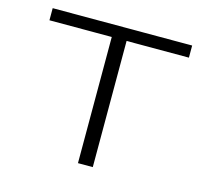

<svg xmlns="http://www.w3.org/2000/svg" viewBox="-95 -748 927 857"><g transform="rotate(15 369.0 -319.5)"><path d="M334.5 0V-620H403V0ZM46.5 -583V-639H691V-583Z"/></g></svg>

Font: Anek Latin Expanded Light
Style: Regular
Weight: 300
Width: 7
Designer: Yesha Goshar
Foundry: Ek Type
Version: Version 1.003